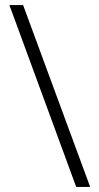

<svg xmlns="http://www.w3.org/2000/svg" viewBox="-20 -735 388 756"><path d="M71 -715 335 1H280L17 -715Z"/></svg>

Font: Noto Sans UI SemiCondensed Light
Style: Regular
Weight: 300
Width: 4
Designer: Monotype Design Team
Foundry: Monotype Imaging Inc.
Version: Version 1.901